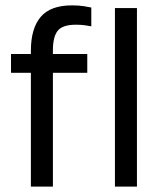

<svg xmlns="http://www.w3.org/2000/svg" viewBox="-20 -695 596 715"><path d="M320 -667V-597Q311 -599 295.5 -601Q280 -603 263 -603Q213 -603 195 -580.5Q177 -558 177 -508V0H95V-506Q95 -589 131.5 -632Q168 -675 248 -675Q274 -675 292 -672Q310 -669 320 -667ZM21 -424V-494H305V-424ZM490 0H408V-665H490Z"/></svg>

Font: Blinker
Style: Regular
Weight: 400
Designer: Juergen Huber
Foundry: supertype
Version: 1.017